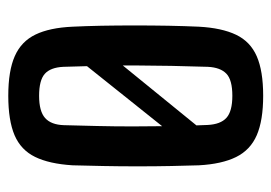

<svg xmlns="http://www.w3.org/2000/svg" viewBox="-116 -532 656 464"><g transform="rotate(-90 212.0 -300.0)"><path d="M73 -153.5 339 -486.5 375.5 -441.5 85 -84.5ZM212.5 8Q153 8 117.2 -7.5Q81.5 -23 64.5 -57.5Q47.5 -92 44.5 -147.5Q43.5 -175.5 42.8 -214Q42 -252.5 42 -295.2Q42 -338 42.8 -379Q43.5 -420 44.5 -452.5Q48 -509 64.8 -543.2Q81.5 -577.5 117.2 -592.8Q153 -608 212.5 -608Q273 -608 308.5 -592.2Q344 -576.5 360.5 -542.2Q377 -508 379.5 -452.5Q381 -422 381.8 -383.2Q382.5 -344.5 382.5 -302.8Q382.5 -261 381.8 -220.8Q381 -180.5 379.5 -147.5Q376.5 -92 360 -57.5Q343.5 -23 308 -7.5Q272.5 8 212.5 8ZM212.5 -66.5Q251 -66.5 266 -81Q281 -95.5 282.5 -125.5Q284 -171 284.8 -214Q285.5 -257 285.8 -299.8Q286 -342.5 285 -386Q284 -429.5 282.5 -475Q281 -506 265.5 -519.8Q250 -533.5 212.5 -533.5Q175 -533.5 158.8 -519Q142.5 -504.5 141.5 -473.5Q140.5 -436 139.5 -394Q138.5 -352 138.5 -307.2Q138.5 -262.5 139.2 -217Q140 -171.5 142 -126.5Q143.5 -95 159.2 -80.8Q175 -66.5 212.5 -66.5Z"/></g></svg>

Font: Big Shoulders Text Thin SemiBold
Style: Regular
Weight: 600
Version: Version 2.002